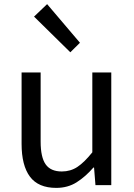

<svg xmlns="http://www.w3.org/2000/svg" viewBox="-20 -892 647 925"><path d="M251 13.2Q164.6 13.2 124.3 -40.8Q84 -94.7 84 -199.2V-543H175.8V-210Q175.8 -134.3 200 -100.1Q224.1 -65.9 277.8 -65.9Q319.8 -65.9 353 -87.9Q386.2 -109.9 424.8 -158.2V-543H516.1V0H439.9L433.1 -85H430.2Q391.6 -40.5 349.1 -13.7Q306.6 13.2 251 13.2ZM318.8 -640.1 144 -812 207 -872.1 365.2 -686Z"/></svg>

Font: Source Han Sans CN
Style: Regular
Weight: 400
Designer: Ryoko NISHIZUKA  (kana, bopomofo & ideographs); Paul D. Hunt (Latin, Greek & Cyrillic); Sandoll Communications , Soo-you
Foundry: Adobe
Version: Version 2.004;hotconv 1.0.118;makeotfexe 2.5.65603